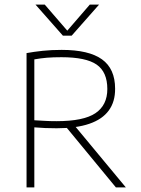

<svg xmlns="http://www.w3.org/2000/svg" viewBox="-20 -819 614 839"><path d="M96 0V-587Q129 -593 166.8 -597Q204.5 -601 249.5 -601Q368 -601 425.5 -559.8Q483 -518.5 483 -431.5Q483.5 -374.5 455.2 -336Q427 -297.5 370 -278Q313 -258.5 227.5 -258.5Q201.5 -258.5 177.5 -259.5Q153.5 -260.5 130 -262.5V0ZM486.5 0 254 -282H296L530 0ZM227 -289.5Q345.5 -289.5 397.2 -324.5Q449 -359.5 449 -430Q449 -504.5 402.2 -536.8Q355.5 -569 248.5 -569Q212 -569 185 -566.8Q158 -564.5 130 -559.5V-293.5Q157.5 -292 177.5 -290.8Q197.5 -289.5 227 -289.5ZM255 -663 135 -799H175.5L280.5 -677.5H267.5L372.5 -799H413L293 -663Z"/></svg>

Font: Encode Sans SC Condensed Thin Thin
Style: Regular
Weight: 250
Version: Version 3.002